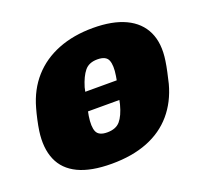

<svg xmlns="http://www.w3.org/2000/svg" viewBox="-99 -646 824 773"><g transform="rotate(-20 313.0 -260.0)"><path d="M100 -221Q89 -221 83 -229Q77 -237 79 -247L85 -273Q87 -284 96.5 -291.5Q106 -299 116 -299H526Q537 -299 542.5 -291.5Q548 -284 546 -273L541 -247Q539 -237 529.5 -229Q520 -221 509 -221ZM256 10Q168 10 113.5 -16Q59 -42 37.5 -92.5Q16 -143 26 -214Q29 -235 34.5 -260Q40 -285 46 -306Q66 -378 110.5 -428Q155 -478 221 -504Q287 -530 370 -530Q454 -530 509 -504Q564 -478 587.5 -428Q611 -378 600 -306Q597 -285 591.5 -260Q586 -235 581 -214Q562 -143 519 -92.5Q476 -42 410 -16Q344 10 256 10ZM282 -115Q319 -115 337.5 -136.5Q356 -158 368 -203Q370 -211 373 -226.5Q376 -242 380.5 -260Q385 -278 388 -294Q391 -310 392 -317Q399 -360 390 -382.5Q381 -405 344 -405Q308 -405 289.5 -382.5Q271 -360 258 -317Q256 -310 253 -294Q250 -278 246 -260Q242 -242 238.5 -226.5Q235 -211 234 -203Q227 -158 236.5 -136.5Q246 -115 282 -115Z"/></g></svg>

Font: Rubik ExtraBold
Style: Italic
Weight: 800
Italic angle: -12°
Designer: Hubert and Fischer
Foundry: Hubert and Fischer
Version: Version 2.300;gftools[0.9.30]